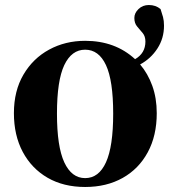

<svg xmlns="http://www.w3.org/2000/svg" viewBox="-20 -725 677 762"><path d="M317.9 -18.1Q372.1 -18.1 400.6 -80.8Q429.2 -143.6 429.2 -273.9Q429.2 -405.3 400.6 -466.6Q372.1 -527.8 317.9 -527.8Q264.2 -527.8 235.1 -466.6Q206.1 -405.3 206.1 -273.9Q206.1 -143.6 235.1 -80.8Q264.2 -18.1 317.9 -18.1ZM630.9 -623Q630.9 -572.8 604.7 -532.5Q578.6 -492.2 536.1 -469.2Q566.9 -433.1 584.5 -384.3Q602.1 -335.4 602.1 -275.9Q602.1 -186.5 566.4 -120.6Q530.8 -54.7 466.8 -18.8Q402.8 17.1 317.9 17.1Q232.4 17.1 168.9 -19.5Q105.5 -56.2 70.3 -122.1Q35.2 -188 35.2 -275.9Q35.2 -364.3 73 -428.7Q110.8 -493.2 175 -528.1Q239.3 -563 317.9 -563Q437 -563 516.1 -490.2Q557.1 -513.7 557.1 -560.1Q557.1 -581.1 546.1 -594Q535.2 -606.9 524.2 -619.9Q513.2 -632.8 513.2 -653.8Q513.2 -673.3 529.8 -689.2Q546.4 -705.1 570.8 -705.1Q598.1 -705.1 617.2 -689Q623 -671.9 627 -657.2Q630.9 -642.6 630.9 -623Z"/></svg>

Font: Source Han Serif JP Heavy
Style: Regular
Weight: 900
Designer: Ryoko NISHIZUKA  (kana & ideographs); Frank Grießhammer (Latin, Greek & Cyrillic); Wenlong ZHANG  (bopomofo); Sandoll Co
Foundry: Adobe Systems Incorporated
Version: Version 1.001;PS 1.001;hotconv 16.6.54;makeotf.lib2.5.65590